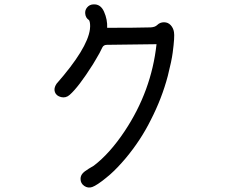

<svg xmlns="http://www.w3.org/2000/svg" viewBox="-20 -820 1040 881"><path d="M778.3 -672.9Q782.2 -652.3 772.5 -579.1Q767.6 -541 750 -471.7Q722.7 -368.2 671.9 -269.5Q626 -176.8 556.6 -93.8Q518.6 -48.8 485.4 -19.5Q480.5 -15.6 466.8 -3.9Q424.8 30.3 403.3 38.1Q383.8 44.9 366.7 33.2Q349.6 21.5 349.6 1Q349.6 -12.7 357.9 -22.9Q366.2 -33.2 387.2 -45.9Q408.2 -58.6 410.2 -59.6Q483.4 -115.2 551.8 -217.8Q674.8 -402.3 698.2 -617.2L470.7 -614.3Q455.1 -614.3 449.2 -601.6Q448.2 -599.6 436.5 -576.2Q429.7 -563.5 420.4 -548.3Q411.1 -533.2 406.2 -524.4Q340.8 -420.9 299.8 -384.8Q282.2 -369.1 260.3 -374.5Q238.3 -379.9 231.9 -397.5Q225.6 -415 239.3 -435.5Q380.9 -596.7 392.6 -685.5Q393.6 -692.4 393.6 -699.2Q393.6 -718.8 388.7 -727.5Q373 -737.3 371.1 -756.8Q369.1 -773.4 379.9 -786.1Q390.6 -798.8 407.2 -799.8Q441.4 -802.7 457.5 -766.1Q473.6 -729.5 471.7 -692.4Q604.5 -692.4 670.9 -694.3Q691.4 -695.3 701.2 -705.1Q713.9 -717.8 732.4 -717.8Q751 -717.8 763.2 -704.6Q775.4 -691.4 778.3 -672.9Z"/></svg>

Font: irohamaru Regular
Style: Regular
Weight: 400
Designer: [Source Han Sans]
Ryoko NISHIZUKA  (kana & ideographs); Paul D. Hunt (Latin, Greek & Cyrillic); Wenlong ZHANG  (bopomofo
Version: Version 1.00